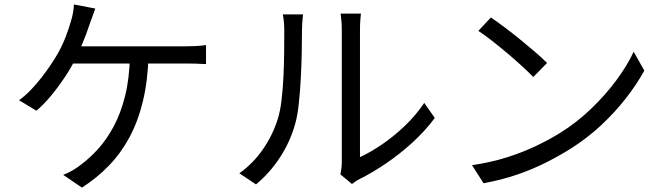

<svg xmlns="http://www.w3.org/2000/svg" viewBox="-20 -812 3020 871"><path d="M412.3 -773.1Q405.9 -756.2 399.3 -737.4Q392.6 -718.6 386.9 -702.8Q379.7 -680.5 369.4 -653.4Q359 -626.3 347 -597.8Q334.9 -569.2 320.7 -541.2Q301.3 -502.8 272 -458.9Q242.6 -415 209.7 -375.5Q176.8 -336 145.2 -309.8L66.4 -357.3Q93.4 -376.7 119.6 -403.8Q145.7 -431 169.2 -461.3Q192.7 -491.7 211.9 -520.6Q231 -549.6 244.1 -572.3Q264.7 -610.2 278.6 -646.9Q292.5 -683.6 300.7 -712.2Q307 -731.7 310.8 -752Q314.5 -772.3 315.5 -791.8ZM286.9 -601.9Q300.4 -601.9 333 -601.9Q365.6 -601.9 411 -601.9Q456.5 -601.9 507.4 -601.9Q558.4 -601.9 609.4 -601.9Q660.3 -601.9 704.5 -601.9Q748.6 -601.9 779.4 -601.9Q810.1 -601.9 821 -601.9Q839.8 -601.9 866.3 -603Q892.9 -604.1 914.6 -607.5V-521.2Q890.9 -522.9 864.5 -523.4Q838 -523.9 821 -523.9Q808.4 -523.9 769 -523.9Q729.6 -523.9 674.2 -523.9Q618.9 -523.9 557.2 -523.9Q495.5 -523.9 438.4 -523.9Q381.2 -523.9 338 -523.9Q294.8 -523.9 276.5 -523.9ZM653.7 -559.3Q650.5 -444 628 -351.8Q605.6 -259.6 566.4 -187.4Q527.2 -115.3 472.9 -59.5Q418.6 -3.7 351.6 39L266.6 -18.8Q288.1 -26.9 309.6 -39.3Q331.1 -51.8 347.9 -65.4Q386.8 -94.3 424.9 -136.2Q463.1 -178.2 495.2 -237.5Q527.3 -296.7 547.3 -376.1Q567.3 -455.5 569.5 -559.9Z M1523.9 -21.2Q1526.7 -32.9 1528.6 -47.6Q1530.5 -62.3 1530.5 -77.3Q1530.5 -86.9 1530.5 -120.9Q1530.5 -154.9 1530.5 -204.7Q1530.5 -254.5 1530.5 -312.4Q1530.5 -370.2 1530.5 -428.8Q1530.5 -487.4 1530.5 -538.3Q1530.5 -589.3 1530.5 -626Q1530.5 -662.8 1530.5 -676.3Q1530.5 -704.8 1528.1 -724.6Q1525.8 -744.3 1525.2 -750.4H1617.3Q1616.7 -744.3 1614.8 -724.4Q1613 -704.4 1613 -676Q1613 -662.4 1613 -626.5Q1613 -590.5 1613 -540.1Q1613 -489.8 1613 -432.4Q1613 -374.9 1613 -319.1Q1613 -263.3 1613 -215.8Q1613 -168.2 1613 -137Q1613 -105.8 1613 -99.2Q1659.5 -120.7 1712.6 -156.6Q1765.6 -192.5 1816.2 -240.7Q1866.8 -288.9 1904.5 -345.1L1952.4 -276.9Q1909.3 -218.6 1851.7 -166Q1794.2 -113.4 1732 -71.1Q1669.8 -28.8 1611.3 0.2Q1598.8 6.5 1590.6 12.6Q1582.3 18.6 1576.8 22.8ZM1065.9 -25.9Q1129 -71.1 1173.1 -135.2Q1217.3 -199.3 1240 -271.7Q1251 -306.3 1257.1 -357.3Q1263.2 -408.3 1265.9 -465.5Q1268.6 -522.8 1269.1 -577.5Q1269.6 -632.1 1269.6 -674.3Q1269.6 -696.5 1267.8 -713.8Q1266 -731 1262.8 -746.8H1354.8Q1354.2 -741.3 1353.1 -729.7Q1352.1 -718.2 1351 -704.1Q1349.9 -689.9 1349.9 -675Q1349.9 -633.3 1348.9 -576.5Q1347.9 -519.6 1344.6 -458.3Q1341.3 -397 1335.5 -342.2Q1329.7 -287.4 1319.1 -250Q1296.7 -169.7 1250.6 -98.7Q1204.5 -27.8 1141.3 24.5Z M2207 -732.7Q2233.7 -714.7 2268.7 -688.5Q2303.7 -662.3 2340.2 -632.4Q2376.8 -602.5 2409.1 -574.9Q2441.4 -547.2 2461.6 -526.2L2399.2 -462.7Q2380.4 -482.2 2350 -510.2Q2319.6 -538.2 2283.9 -568.5Q2248.2 -598.7 2213.2 -626.1Q2178.2 -653.5 2150 -671.9ZM2121.3 -62.6Q2208.7 -75.6 2281.3 -98.8Q2353.9 -122 2413.8 -150.9Q2473.7 -179.8 2520.9 -209Q2598.1 -257.3 2662.9 -319.9Q2727.8 -382.4 2776.9 -449.1Q2826 -515.8 2854.7 -577.3L2902.9 -491.7Q2869 -429.8 2819.2 -365.9Q2769.3 -302 2706.2 -243.1Q2643.1 -184.2 2567 -136.5Q2517.2 -105.2 2457.6 -75.1Q2398 -44.9 2327.7 -20.5Q2257.4 3.8 2173.6 19.3Z"/></svg>

Font: Noto Sans TC Thin
Style: Regular
Weight: 100
Designer: Ryoko NISHIZUKA 西塚涼子 (kana, bopomofo & ideographs); Paul D. Hunt (Latin, Greek & Cyrillic); Sandoll Communications 산돌커뮤니
Foundry: Adobe
Version: Version 2.004-H2;hotconv 1.0.118;makeotfexe 2.5.65603